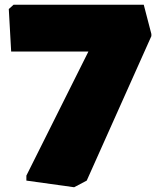

<svg xmlns="http://www.w3.org/2000/svg" viewBox="-20 -760 662 808"><path d="M292 28 91 0V-21L352 -543H27L17 -722L37 -740H585L617 -617V-608L345 0Z"/></svg>

Font: Encode Sans Wide
Style: Black
Weight: 900
Designer: Pablo Impallari, Andres Torresi
Foundry: Pablo Impallari, Andres Torresi
Version: Version 1.000; ttfautohint (v1.00) -l 8 -r 50 -G 200 -x 14 -